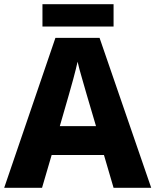

<svg xmlns="http://www.w3.org/2000/svg" viewBox="-20 -898 743 918"><path d="M439 -295H266L309 -444Q316 -467 330 -519Q344 -571 351 -603Q358 -571 373 -520.5Q388 -470 395 -444ZM523 0H703L456 -717H245L0 0H181L227 -157H477ZM523 -878V-771H183V-878Z"/></svg>

Font: Noto Sans UI Extra
Style: Regular
Weight: 800
Designer: Monotype Design Team
Foundry: Monotype Imaging Inc.
Version: Version 1.901